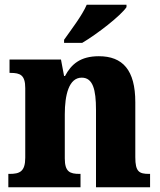

<svg xmlns="http://www.w3.org/2000/svg" viewBox="-20 -786 673 806"><path d="M249 -619V-606H325C388 -643 488 -721 511 -756V-766H344C325 -721 277 -659 249 -619ZM15 0H318V-56H314C273 -56 252 -65 252 -121V-306C252 -387 269 -460 323 -460C370 -460 383 -410 383 -325V0H610V-56H606C564 -56 548 -65 548 -126V-357C548 -492 495 -550 395 -550C317 -550 279 -516 253 -467H249L236 -536H20V-480H24C65 -480 86 -471 86 -416V-124C86 -65 62 -56 20 -56H15Z"/></svg>

Font: Noto Serif Devanagari SemiCondensed ExtraBold
Style: Regular
Weight: 800
Width: 4
Designer: Universal Thirst, Indian Type Foundry and the Monotype Design Team
Foundry: Monotype Imaging Inc.
Version: Version 2.004